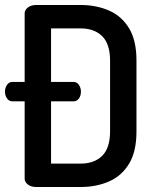

<svg xmlns="http://www.w3.org/2000/svg" viewBox="-25 -751 626 771"><path d="M121 0Q100 0 87 -10Q74 -20 74 -34V-344H25Q11 -344 3 -356Q-5 -368 -5 -383Q-5 -398 3 -410Q11 -422 25 -422H74V-697Q74 -711 87 -721Q100 -731 121 -731H298Q361 -731 412 -709Q463 -687 493 -638Q523 -589 523 -508V-223Q523 -142 493 -93Q463 -44 412 -22Q361 0 298 0ZM180 -94H298Q354 -94 385.5 -125.5Q417 -157 417 -223V-508Q417 -574 385.5 -605.5Q354 -637 298 -637H180V-422H270Q284 -422 292 -410Q300 -398 300 -383Q300 -367 292 -355.5Q284 -344 270 -344H180Z"/></svg>

Font: Dosis ExtraLight SemiBold
Style: Regular
Weight: 600
Version: Version 3.001; ttfautohint (v1.8.2)